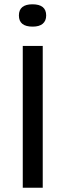

<svg xmlns="http://www.w3.org/2000/svg" viewBox="-20 -874 305 894"><path d="M86 0V-660H179V0ZM132 -750Q100 -750 84 -763Q68 -776 68 -802Q68 -828 84 -841Q100 -854 131 -854Q163 -854 179 -841Q195 -828 195 -802Q195 -777 179 -763.5Q163 -750 132 -750Z"/></svg>

Font: Bricolage Grotesque
Style: Regular
Weight: 400
Designer: Mathieu Triay
Foundry: Atelier Triay
Version: Version 1.001;gftools[0.9.33.dev8+g029e19f]